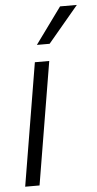

<svg xmlns="http://www.w3.org/2000/svg" viewBox="-55 -817 430 851"><g transform="rotate(-5 160.0 -391.5)"><path d="M22 0 112.8 -545.9H176.8L85.9 0ZM128.4 -621.6 245.6 -782.7H320.3L185.1 -621.6Z"/></g></svg>

Font: Inter Tight Light
Style: Italic
Weight: 300
Italic angle: -9.39999°
Designer: Rasmus Andersson
Foundry: rsms
Version: Version 3.004